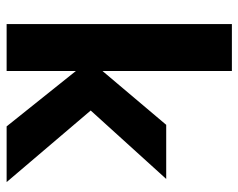

<svg xmlns="http://www.w3.org/2000/svg" viewBox="-92 -650 737 594"><g transform="rotate(90 277.0 -352.5)"><path d="M321.4 -264.1 533.1 -497.7H365.7L199.2 -300.6V-700.9H54V-4H199.2V-218.2L370.5 -4H542.8Z"/></g></svg>

Font: Diatome
Style: Bold
Weight: 700
Designer: 15.100.17
Foundry: 15.100.17
Version: Version 1.004;Fontself Maker 3.5.8